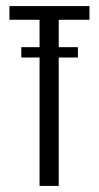

<svg xmlns="http://www.w3.org/2000/svg" viewBox="-20 -611 325 631"><path d="M110 0V-546H11V-591H274V-546H173V0ZM50 -422V-456H236V-422Z"/></svg>

Font: Alumni Sans Thin
Style: Regular
Weight: 400
Version: Version 1.018